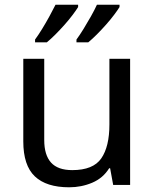

<svg xmlns="http://www.w3.org/2000/svg" viewBox="-20 -786 658 816"><path d="M533 -536V0H461L448 -71H444Q418 -29 372 -9.5Q326 10 274 10Q177 10 128 -36.5Q79 -83 79 -185V-536H168V-191Q168 -127 197 -95Q226 -63 287 -63Q376 -63 410.5 -113Q445 -163 445 -257V-536ZM488 -756Q480 -743 465 -723Q450 -703 430.5 -681Q411 -659 391.5 -639.5Q372 -620 355 -606H305V-618Q319 -637 335 -663Q351 -689 366.5 -716.5Q382 -744 392 -766H488ZM312 -756Q304 -743 289 -723Q274 -703 254.5 -681Q235 -659 215.5 -639.5Q196 -620 179 -606H129V-618Q143 -637 159 -663Q175 -689 190 -716.5Q205 -744 216 -766H312Z"/></svg>

Font: Noto Sans Sora Sompeng
Style: Regular
Weight: 400
Designer: Monotype Design Team. David Williams.
Foundry: Monotype Imaging Inc.
Version: Version 2.101